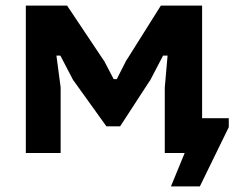

<svg xmlns="http://www.w3.org/2000/svg" viewBox="-20 -545 835 684"><path d="M567 -233 577 -347H561L514 -257V-258L408 -95H359L242 -258V-257L195 -347H181L196 -234V0H72V-525H219L350 -329V-330L385 -263H396L431 -332V-331L553 -525H700V-124H795V-92L692 119H589L638 0H567Z"/></svg>

Font: PT Sans Caption
Style: Bold
Weight: 700
Designer: A.Korolkova, O.Umpeleva, V.Yefimov
Foundry: ParaType Ltd
Version: Version 2.003W OFL